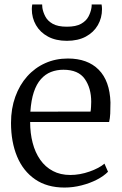

<svg xmlns="http://www.w3.org/2000/svg" viewBox="-20 -832 548 863"><path d="M270 11Q191.5 11 137.8 -26Q84 -63 56.8 -128.5Q29.5 -194 29.5 -279.5Q29.5 -344 48.8 -397.2Q68 -450.5 102.5 -489Q137 -527.5 183.5 -548.2Q230 -569 285 -569Q373.5 -569 423.5 -518.8Q473.5 -468.5 476.5 -371.5Q476.5 -343 475.5 -321.5Q474.5 -300 470.5 -283.5H115.5Q115.5 -233 126.8 -189.8Q138 -146.5 160.8 -114Q183.5 -81.5 217.5 -63.5Q251.5 -45.5 296 -45.5Q339 -45.5 382.8 -61Q426.5 -76.5 449.5 -96.5L465.5 -60Q446.5 -40.5 415.5 -24.5Q384.5 -8.5 346.5 1.2Q308.5 11 270 11ZM116.5 -330 387 -330.5Q388.5 -338.5 389.2 -352Q390 -365.5 390 -374.5Q390 -436 361 -477.2Q332 -518.5 265 -518.5Q235 -518.5 209.2 -508.5Q183.5 -498.5 163.8 -476.2Q144 -454 132 -418Q120 -382 116.5 -330ZM280.5 -648.5Q231 -648.5 195.8 -667.5Q160.5 -686.5 141.8 -719Q123 -751.5 123 -791Q123 -796 123.5 -801.5Q124 -807 125 -812H169.5Q169.5 -809.5 169.8 -805.5Q170 -801.5 170.5 -796.5Q173.5 -777.5 183.8 -757.8Q194 -738 217 -725Q240 -712 280.5 -712Q321.5 -712 344.5 -725Q367.5 -738 377.8 -757.8Q388 -777.5 391 -796.5Q392 -801.5 392 -805.5Q392 -809.5 392 -812H436.5Q437.5 -807 438 -801.5Q438.5 -796 438.5 -791Q438.5 -751.5 419.8 -719Q401 -686.5 365.8 -667.5Q330.5 -648.5 280.5 -648.5Z"/></svg>

Font: Merriweather 20pt Light
Style: Regular
Weight: 300
Version: Version 2.100